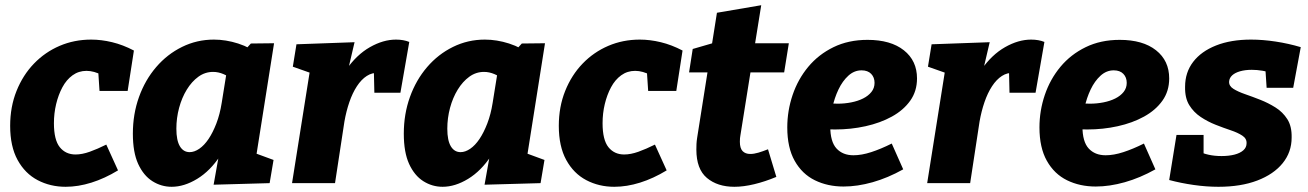

<svg xmlns="http://www.w3.org/2000/svg" viewBox="-20 -703 5022 737"><path d="M232 14Q173 14 124.5 -11.5Q76 -37 47.5 -89Q19 -141 19 -220Q19 -293 43.5 -354Q68 -415 110.5 -459Q153 -503 209 -527Q265 -551 330 -551Q369 -551 410.5 -541Q452 -531 494 -509L470 -354H362L357 -430L373 -414Q341 -431 312 -431Q282 -431 258.5 -414Q235 -397 219.5 -368Q204 -339 195.5 -303.5Q187 -268 187 -230Q187 -166 209.5 -138Q232 -110 270 -110Q295 -110 324.5 -120.5Q354 -131 388 -148L433 -49Q382 -18 331 -2Q280 14 232 14Z M639 14Q599 14 565 -7.5Q531 -29 510.5 -73.5Q490 -118 490 -190Q490 -265 513.5 -330.5Q537 -396 579.5 -445.5Q622 -495 679 -523Q736 -551 801 -551Q847 -551 894 -536Q941 -521 987 -487L913 -503L943 -536L1032 -537L952 -31L894 -139L1030 -89L1015 0L800 6L829 -157L878 -248Q864 -164 825.5 -105.5Q787 -47 737 -16.5Q687 14 639 14ZM708 -119Q726 -119 745 -132Q764 -145 780.5 -169.5Q797 -194 810.5 -229Q824 -264 831 -308L853 -445L880 -392Q858 -410 838 -418.5Q818 -427 798 -427Q767 -427 741.5 -408.5Q716 -390 697 -359Q678 -328 667.5 -289Q657 -250 657 -209Q657 -164 670.5 -141.5Q684 -119 708 -119Z M1101 0 1181 -504 1240 -399 1104 -447 1118 -533 1341 -541 1304 -383 1252 -290Q1269 -378 1309 -435.5Q1349 -493 1400 -522Q1451 -551 1500 -551Q1529 -551 1551 -542L1517 -347H1417L1415 -436L1433 -423Q1409 -425 1388 -411.5Q1367 -398 1350 -372Q1333 -346 1321 -311Q1309 -276 1302 -236L1266 0Z M1679 14Q1639 14 1605 -7.5Q1571 -29 1550.5 -73.5Q1530 -118 1530 -190Q1530 -265 1553.5 -330.5Q1577 -396 1619.5 -445.5Q1662 -495 1719 -523Q1776 -551 1841 -551Q1887 -551 1934 -536Q1981 -521 2027 -487L1953 -503L1983 -536L2072 -537L1992 -31L1934 -139L2070 -89L2055 0L1840 6L1869 -157L1918 -248Q1904 -164 1865.5 -105.5Q1827 -47 1777 -16.5Q1727 14 1679 14ZM1748 -119Q1766 -119 1785 -132Q1804 -145 1820.5 -169.5Q1837 -194 1850.5 -229Q1864 -264 1871 -308L1893 -445L1920 -392Q1898 -410 1878 -418.5Q1858 -427 1838 -427Q1807 -427 1781.5 -408.5Q1756 -390 1737 -359Q1718 -328 1707.5 -289Q1697 -250 1697 -209Q1697 -164 1710.5 -141.5Q1724 -119 1748 -119Z M2338 14Q2279 14 2230.5 -11.5Q2182 -37 2153.5 -89Q2125 -141 2125 -220Q2125 -293 2149.5 -354Q2174 -415 2216.5 -459Q2259 -503 2315 -527Q2371 -551 2436 -551Q2475 -551 2516.5 -541Q2558 -531 2600 -509L2576 -354H2468L2463 -430L2479 -414Q2447 -431 2418 -431Q2388 -431 2364.5 -414Q2341 -397 2325.5 -368Q2310 -339 2301.5 -303.5Q2293 -268 2293 -230Q2293 -166 2315.5 -138Q2338 -110 2376 -110Q2401 -110 2430.5 -120.5Q2460 -131 2494 -148L2539 -49Q2488 -18 2437 -2Q2386 14 2338 14Z M2960 -24Q2917 -6 2875.5 4Q2834 14 2799 14Q2734 14 2693.5 -20Q2653 -54 2653 -129Q2653 -140 2653.5 -150.5Q2654 -161 2656 -174L2699 -446L2715 -425H2625L2639 -515L2739 -544L2710 -515L2732 -654L2902 -683L2875 -515L2864 -537H3008L2990 -425H2843L2864 -446L2822 -183Q2821 -179 2820.5 -172.5Q2820 -166 2820 -159Q2820 -134 2830.5 -123Q2841 -112 2860 -112Q2874 -112 2891 -117Q2908 -122 2928 -130Z M3218 13Q3157 13 3108 -11Q3059 -35 3030.5 -85.5Q3002 -136 3002 -214Q3002 -278 3022.5 -338.5Q3043 -399 3082.5 -446.5Q3122 -494 3179.5 -522Q3237 -550 3310 -550Q3399 -550 3449.5 -510Q3500 -470 3500 -402Q3500 -353 3474 -316.5Q3448 -280 3403.5 -255.5Q3359 -231 3302.5 -218.5Q3246 -206 3185 -206Q3173 -206 3164.5 -206.5Q3156 -207 3150 -207L3159 -307Q3168 -306 3177.5 -305.5Q3187 -305 3196 -305Q3222 -305 3247.5 -310Q3273 -315 3293 -325Q3313 -335 3325 -350Q3337 -365 3337 -385Q3337 -406 3324 -419.5Q3311 -433 3287 -433Q3259 -433 3236.5 -412.5Q3214 -392 3198.5 -359.5Q3183 -327 3175 -289.5Q3167 -252 3167 -218Q3167 -159 3191 -133Q3215 -107 3256 -107Q3287 -107 3324 -119Q3361 -131 3403 -152L3447 -53Q3388 -20 3329.5 -3.5Q3271 13 3218 13Z M3539 0 3619 -504 3678 -399 3542 -447 3556 -533 3779 -541 3742 -383 3690 -290Q3707 -378 3747 -435.5Q3787 -493 3838 -522Q3889 -551 3938 -551Q3967 -551 3989 -542L3955 -347H3855L3853 -436L3871 -423Q3847 -425 3826 -411.5Q3805 -398 3788 -372Q3771 -346 3759 -311Q3747 -276 3740 -236L3704 0Z M4186 13Q4125 13 4076 -11Q4027 -35 3998.5 -85.5Q3970 -136 3970 -214Q3970 -278 3990.5 -338.5Q4011 -399 4050.5 -446.5Q4090 -494 4147.5 -522Q4205 -550 4278 -550Q4367 -550 4417.5 -510Q4468 -470 4468 -402Q4468 -353 4442 -316.5Q4416 -280 4371.5 -255.5Q4327 -231 4270.5 -218.5Q4214 -206 4153 -206Q4141 -206 4132.5 -206.5Q4124 -207 4118 -207L4127 -307Q4136 -306 4145.5 -305.5Q4155 -305 4164 -305Q4190 -305 4215.5 -310Q4241 -315 4261 -325Q4281 -335 4293 -350Q4305 -365 4305 -385Q4305 -406 4292 -419.5Q4279 -433 4255 -433Q4227 -433 4204.5 -412.5Q4182 -392 4166.5 -359.5Q4151 -327 4143 -289.5Q4135 -252 4135 -218Q4135 -159 4159 -133Q4183 -107 4224 -107Q4255 -107 4292 -119Q4329 -131 4371 -152L4415 -53Q4356 -20 4297.5 -3.5Q4239 13 4186 13Z M4657 14Q4611 14 4562 7Q4513 0 4468 -12L4496 -185H4600V-91L4579 -123Q4597 -114 4619.5 -109Q4642 -104 4669 -104Q4697 -104 4718.5 -109.5Q4740 -115 4752.5 -126Q4765 -137 4765 -153Q4766 -171 4748.5 -182.5Q4731 -194 4704 -203Q4677 -212 4646.5 -224Q4616 -236 4589 -254Q4562 -272 4545 -299.5Q4528 -327 4529 -370Q4529 -425 4560 -465.5Q4591 -506 4648 -528.5Q4705 -551 4782 -551Q4827 -551 4876.5 -543.5Q4926 -536 4973 -522L4944 -366H4842L4837 -442L4862 -420Q4847 -428 4826 -431.5Q4805 -435 4785 -435Q4760 -435 4740.5 -429.5Q4721 -424 4710 -414Q4699 -404 4698 -390Q4697 -373 4714.5 -362Q4732 -351 4759.5 -341.5Q4787 -332 4817.5 -320Q4848 -308 4876 -290.5Q4904 -273 4921.5 -245.5Q4939 -218 4938 -175Q4938 -119 4903.5 -76.5Q4869 -34 4806 -10Q4743 14 4657 14Z"/></svg>

Font: Bitter Thin ExtraBold
Style: Italic
Weight: 800
Italic angle: -9°
Version: Version 2.002